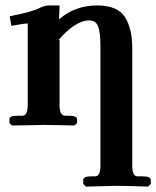

<svg xmlns="http://www.w3.org/2000/svg" viewBox="-20 -465 580 713"><path d="M353 150.9V-291Q353 -344.2 344.5 -366.7Q335.9 -389.2 311 -389.2Q260.3 -389.2 195.8 -314.9L201.2 -317.9V-75.2Q201.2 -35.2 222.2 -35.2H235.8Q265.6 -35.2 266.1 -22.9V-7.8L255.9 1Q178.7 -1 141.1 -1L23.9 1L15.1 -7.8V-22.9Q15.1 -35.2 43.9 -35.2H63Q83 -35.2 83 -75.2V-320.8V-377.9Q71.8 -377.9 22 -369.1L16.1 -404.8Q101.1 -420.9 127.9 -436Q146 -444.8 165 -444.8H201.2L199.2 -393.1Q258.3 -444.8 340.8 -444.8Q415 -444.8 443.1 -402.8Q471.2 -360.8 471.2 -284.2V150.9Q471.2 189.9 491.2 189.9H509.8Q539.6 189.9 540 203.1V217.8L529.8 228Q448.7 225.1 410.2 225.1L298.8 228L289.1 217.8V203.1Q289.1 189.9 317.9 189.9H333Q353 189.9 353 150.9Z"/></svg>

Font: Linux Libertine
Style: Semibold
Weight: 600
Designer: Philipp H. Poll
Foundry: Philipp H. Poll
Version: Version 5.1.2 ; ttfautohint (v0.9)